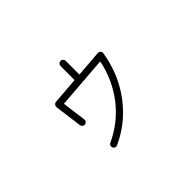

<svg xmlns="http://www.w3.org/2000/svg" viewBox="-104 -900 1208 1208"><g transform="rotate(-45 500.0 -295.5)"><path d="M375 17Q367 21 358 18Q349 15 345 6Q341 -2 344 -11Q347 -20 356 -24Q480 -81 562.5 -187.5Q645 -294 673 -431L323 -404L344 -244Q346 -234 340 -227Q334 -220 325 -218Q315 -217 308 -222.5Q301 -228 299 -238L275 -422Q274 -431 280 -439Q286 -447 296 -448L476 -462V-587Q476 -596 483 -603Q490 -610 499 -610Q509 -610 515.5 -603Q522 -596 522 -587V-465L699 -479Q711 -479 718 -472Q726 -461 723 -453Q706 -347 659.5 -256.5Q613 -166 541 -96Q469 -26 375 17Z"/></g></svg>

Font: Kurewa Gothic CJK TC Regular
Style: Regular
Weight: 400
Designer: Max Yao
Foundry: Max-Everyday
Version: Version 1.071; ttfautohint (v1.8.3)